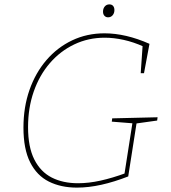

<svg xmlns="http://www.w3.org/2000/svg" viewBox="-20 -850 778 876"><path d="M331 6Q258 6 203 -21.5Q148 -49 117.5 -109.5Q87 -170 87 -268Q87 -361 114.5 -439.5Q142 -518 192 -576Q242 -634 309.5 -666Q377 -698 457 -698Q505 -698 556.5 -686Q608 -674 662 -650L637 -516H622L631 -646L636 -637Q590 -658 544.5 -668Q499 -678 458 -678Q383 -678 319 -647.5Q255 -617 207.5 -562Q160 -507 134 -432.5Q108 -358 108 -270Q108 -179 136.5 -122.5Q165 -66 216 -40Q267 -14 336 -14Q385 -14 439 -26Q493 -38 553 -60L547 -51L585 -294L591 -287L490 -295L492 -310L699 -315L697 -300L597 -286L604 -294L565 -45Q501 -20 442.5 -7Q384 6 331 6ZM473 -771Q463 -771 456.5 -778Q450 -785 450 -797Q450 -811 458 -820.5Q466 -830 479 -830Q490 -830 496 -823Q502 -816 502 -804Q502 -790 494 -780.5Q486 -771 473 -771Z"/></svg>

Font: Bitter Thin
Style: Italic
Weight: 100
Italic angle: -9°
Designer: Sol Matas, and Bitter project Authors
Foundry: Sol Matas
Version: Version 2.002